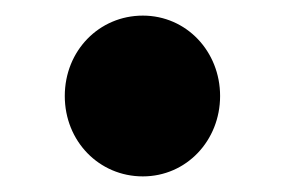

<svg xmlns="http://www.w3.org/2000/svg" viewBox="-20 -444 365 246"><path d="M63 -321C63 -263 107 -218 163 -218C219 -218 262 -264 262 -321C262 -378 219 -424 163 -424C107 -424 63 -379 63 -321Z"/></svg>

Font: Falling Sky
Style: Blk
Weight: 900
Designer: Paul D. Hunt
Foundry: Adobe Systems Incorporated
Version: Version 1.02